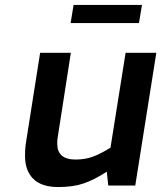

<svg xmlns="http://www.w3.org/2000/svg" viewBox="-20 -749 651 775"><path d="M81 -120Q81 -153 86 -181L142 -536H266L213 -195Q211 -187 211 -169Q211 -105 285 -105Q324 -105 356 -117Q388 -129 426 -153L487 -536H611L526 0H417L411 -56Q362 -24 319 -9Q276 6 215 6Q148 6 114.5 -27Q81 -60 81 -120ZM277 -729H553L541 -656H265Z"/></svg>

Font: Exo SemiBold
Style: Italic
Weight: 600
Italic angle: -9°
Designer: Natanael Gama
Foundry: Natanael Gama
Version: Version 1.500; ttfautohint (v1.6)